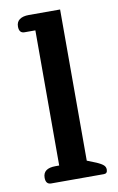

<svg xmlns="http://www.w3.org/2000/svg" viewBox="-82 -756 494 803"><g transform="rotate(-10 164.5 -355.0)"><path d="M46 -28Q46 -68 99 -68H115V-642H69Q46 -642 46 -670Q46 -690 60 -700Q74 -710 99 -710H232V-68L272 -52Q292 -43 300 -35.5Q308 -28 308 -17Q308 0 293 0H69Q46 0 46 -28Z"/></g></svg>

Font: Maitree SemiBold
Style: Regular
Weight: 600
Designer: CadsonDemak Team
Foundry: CadsonDemak
Version: Version 1.001